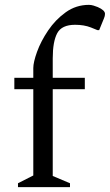

<svg xmlns="http://www.w3.org/2000/svg" viewBox="-20 -770 452 790"><path d="M54 0V-16L117 -48V-403H39V-450H117V-490Q117 -514 132.5 -557Q148 -600 178 -644.5Q208 -689 250.5 -719.5Q293 -750 346 -750Q355 -750 365 -747Q375 -744 382 -741Q412 -728 412 -713Q412 -704 408 -695L388 -646H381L354 -657Q326 -668 289 -668Q234 -668 215.5 -633.5Q197 -599 197 -530V-450H329V-403H197V-46L268 -16V0Z"/></svg>

Font: Spectral
Style: Regular
Weight: 400
Designer: Jean-Baptiste Levee
Foundry: Production Type
Version: Version 1.002